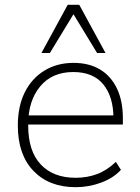

<svg xmlns="http://www.w3.org/2000/svg" viewBox="-20 -769 581 797"><path d="M294 8Q184 8 119 -59.5Q54 -127 54 -248Q54 -328 83 -386Q112 -444 164.5 -476Q217 -508 285 -508Q350 -508 395.5 -480.5Q441 -453 465.5 -401.5Q490 -350 490 -279V-252H81V-290H468L451 -277Q451 -367 409 -418.5Q367 -470 284 -470Q196 -470 146.5 -410Q97 -350 97 -253V-248Q97 -142 149 -86.5Q201 -31 294 -31Q341 -31 382 -46Q423 -61 461 -97L482 -64Q451 -30 400 -11Q349 8 294 8ZM152 -549 261 -749H309L418 -549H383L285 -710L187 -549Z"/></svg>

Font: Mulish ExtraLight
Style: Regular
Weight: 200
Designer: Vernon Adams
Foundry: Vernon Adams
Version: Version 3.603